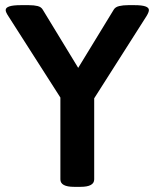

<svg xmlns="http://www.w3.org/2000/svg" viewBox="-20 -722 599 744"><path d="M267 2Q214 2 214 -27V-344L12 -660Q2 -675 2 -683Q2 -702 60 -702H92Q112 -702 126 -698.5Q140 -695 146 -684L283 -459L421 -685Q427 -695 442 -698.5Q457 -702 476 -702H502Q557 -702 557 -683Q557 -675 548 -660L345 -341V-27Q345 2 292 2Z"/></svg>

Font: Asap SemiBold
Style: Regular
Weight: 600
Designer: Pablo Cosgaya
Foundry: Omnibus-Type
Version: Version 3.001; ttfautohint (v1.8.3)